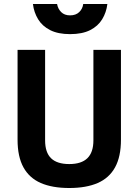

<svg xmlns="http://www.w3.org/2000/svg" viewBox="-20 -930 694 962"><path d="M327 12Q242 12 184.5 -13Q127 -38 97.5 -91.5Q68 -145 68 -230V-680H206V-227Q206 -166 236 -137Q266 -108 327 -108Q388 -108 418 -137.5Q448 -167 448 -227V-680H586V-230Q586 -145 556.5 -91.5Q527 -38 469.5 -13Q412 12 327 12ZM331 -759Q271 -759 231.5 -779Q192 -799 171 -833.5Q150 -868 145 -910H266Q270 -886 286.5 -869.5Q303 -853 331 -853Q360 -853 377 -869.5Q394 -886 397 -910H518Q513 -868 492 -833.5Q471 -799 431.5 -779Q392 -759 331 -759Z"/></svg>

Font: Titillium Web
Style: Bold
Weight: 700
Designer: Mohamed Gaber, Accademia di Belle Arti di Urbino
Foundry: Kief Type Foundry, Accademia di Belle Arti di Urbino
Version: Version 3.000